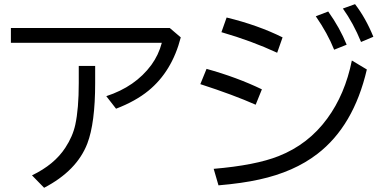

<svg xmlns="http://www.w3.org/2000/svg" viewBox="-20 -870 1880 920"><path d="M32.2 -735.8H793.5L846.2 -690.9Q804.2 -527.8 691.4 -435.5Q629.4 -384.8 536.1 -349.1L489.3 -409.2Q628.4 -454.6 705.1 -558.6Q740.2 -606.9 755.4 -665H32.2ZM357.4 -554.2H436V-472.2Q436 -280.3 398.4 -182.1Q348.1 -51.8 191.4 29.8L133.3 -29.8Q240.7 -81.5 293 -162.1Q328.6 -216.3 340.8 -272.5Q357.4 -349.1 357.4 -472.2Z M1308.1 -617.2Q1186.5 -673.8 1041 -715.8L1065.9 -786.1Q1216.3 -749.5 1334 -690.9ZM1205.1 -368.2Q1098.6 -415.5 939.9 -466.8L969.7 -540Q1115.7 -499.5 1234.9 -441.9ZM1003.9 -61Q1204.6 -78.1 1315.4 -122.1Q1457.5 -178.2 1547.9 -301.8Q1633.3 -418 1666 -580.1L1737.8 -537.1Q1674.8 -266.1 1500.5 -132.3Q1388.2 -45.9 1222.2 -9.8Q1141.6 8.3 1026.9 18.1ZM1581.1 -631.8Q1549.8 -710 1493.2 -792L1552.7 -814.9Q1608.9 -735.8 1641.1 -655.8ZM1710 -668.9Q1673.3 -758.8 1623 -829.1L1681.2 -850.1Q1732.4 -783.7 1769 -693.8Z"/></svg>

Font: BIZ UDPGothic
Style: Regular
Weight: 400
Designer: TypeBank Co., Ltd.
Foundry: Morisawa Inc.
Version: Version 1.051